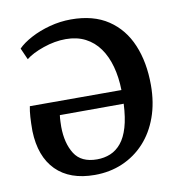

<svg xmlns="http://www.w3.org/2000/svg" viewBox="-69 -630 657 706"><g transform="rotate(-10 259.0 -277.0)"><path d="M229.5 12.5Q136.5 12.5 85.2 -39Q34 -90.5 31 -186Q31 -216.5 32.5 -238.8Q34 -261 37.5 -278H379.5Q378.5 -326 367.5 -366.2Q356.5 -406.5 335.5 -436Q314.5 -465.5 283 -481.8Q251.5 -498 210 -498Q169 -498 126.2 -483.2Q83.5 -468.5 60 -449.5L41 -492.5Q59 -511 90.8 -528Q122.5 -545 161.8 -555.5Q201 -566 241.5 -566Q325 -566 380 -529.2Q435 -492.5 462.2 -427.5Q489.5 -362.5 489.5 -277.5Q489.5 -211.5 470.2 -158Q451 -104.5 416 -66.5Q381 -28.5 333.5 -8Q286 12.5 229.5 12.5ZM247.5 -42.5Q274.5 -42.5 297.5 -52Q320.5 -61.5 338 -82.8Q355.5 -104 366 -139.5Q376.5 -175 379 -227L140.5 -226.5Q139 -216 138.5 -202.5Q138 -189 138 -183Q138.5 -121.5 163.5 -82Q188.5 -42.5 247.5 -42.5Z"/></g></svg>

Font: Merriweather 24pt
Style: Regular
Weight: 400
Designer: Eben Sorkin
Foundry: Eben Sorkin
Version: Version 2.100